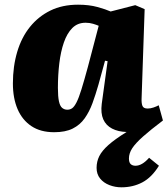

<svg xmlns="http://www.w3.org/2000/svg" viewBox="-20 -550 715 819"><path d="M211 14Q153 14 114 -12Q75 -38 55 -84.5Q35 -131 35 -194Q35 -267 53.5 -329Q72 -391 108 -435.5Q144 -480 195 -505Q246 -530 313 -530Q360 -530 396 -520Q432 -510 452 -501L557 -528L597 -511L584 -131Q583 -110 587.5 -98.5Q592 -87 610 -87Q622 -87 635 -91.5Q648 -96 657 -101L675 -36Q622 4 590 32.5Q558 61 544 82.5Q530 104 530 126Q530 143 537.5 150Q545 157 558 157Q572 157 586.5 148.5Q601 140 616 123L658 157Q627 207 587 228Q547 249 498 249Q471 249 446.5 239.5Q422 230 407 211.5Q392 193 392 166Q392 139 403.5 116Q415 93 442.5 68.5Q470 44 520 13Q484 12 458 -1.5Q432 -15 420.5 -41Q409 -67 414 -107L439 -289L428 -291L400 -189Q388 -147 374.5 -110Q361 -73 341 -45Q321 -17 290 -1.5Q259 14 211 14ZM267 -82Q279 -82 288 -88.5Q297 -95 306.5 -113.5Q316 -132 327.5 -169Q339 -206 355 -265L401 -440Q392 -444 377 -448.5Q362 -453 345 -453Q311 -453 288.5 -430.5Q266 -408 252.5 -369Q239 -330 233 -280Q227 -230 227 -175Q227 -138 231.5 -117.5Q236 -97 245.5 -89.5Q255 -82 267 -82Z"/></svg>

Font: Literata 18pt ExtraBold
Style: Italic
Weight: 800
Italic angle: -2°
Designer: Latin by Veronika Burian and Jose Scaglione. Greek by Irene Vlachou. Cyrillic by Vera Evstafieva
Foundry: TypeTogether
Version: Version 3.103;gftools[0.9.29]